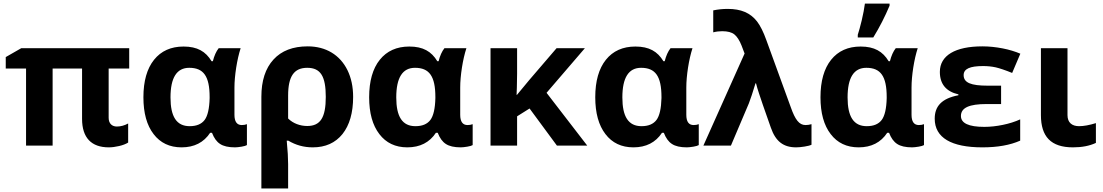

<svg xmlns="http://www.w3.org/2000/svg" viewBox="-20 -816 6183 1076"><path d="M634.8 -106.9C608.9 -106.9 588.9 -122.6 588.9 -155.8V-432.1H704.1V-545.9H99.1L12.2 -496.1V-432.1H126V0H274.9V-432.1H439.9V-149.9C439.9 -43.9 492.2 9.8 589.8 9.8C607.4 9.8 626.5 7.3 647.5 2.4C668 -2.4 685.1 -8.8 698.2 -17.1V-124C677.7 -112.8 656.7 -106.9 634.8 -106.9Z M997.6 9.8C1068.4 9.8 1122.1 -17.6 1157.7 -71.8H1168C1179.2 -42.5 1194.3 -21.5 1213.4 -9.3C1232.4 3.4 1260.3 9.8 1296.9 9.8C1306.6 9.8 1318.8 8.3 1334 5.9C1348.6 3.4 1358.4 0.5 1363.8 -2.9V-120.1C1355 -116.7 1345.2 -115.2 1335 -115.2C1307.6 -115.2 1293.9 -134.3 1293.9 -172.9V-325.2C1293.9 -358.9 1297.4 -396.5 1303.7 -437.5C1310.1 -478 1318.4 -514.2 1328.6 -545.9H1205.6C1191.4 -527.8 1180.7 -503.9 1172.9 -473.1H1165.5C1132.8 -527.8 1085.4 -555.2 1008.8 -555.2C938 -555.2 882.8 -530.3 843.3 -481C803.7 -431.6 783.7 -361.3 783.7 -271C783.7 -182.6 802.7 -113.8 840.8 -64.5C878.4 -15.1 930.7 9.8 997.6 9.8ZM1043 -108.9C969.2 -108.9 935.5 -162.6 935.5 -270C935.5 -380.9 970.7 -436 1040.5 -436C1120.6 -436 1154.8 -389.2 1154.8 -272V-266.1C1153.3 -208 1144 -167 1127 -144C1109.4 -120.6 1081.5 -108.9 1043 -108.9Z M1959 -272.9C1959 -330.1 1948.2 -379.9 1927.2 -422.9C1884.8 -508.8 1805.7 -556.2 1704.6 -556.2C1621.6 -556.2 1557.6 -531.7 1512.7 -482.4C1467.3 -433.1 1444.8 -363.3 1444.8 -273.9V240.2H1594.7V103C1594.7 71.8 1592.3 28.3 1586.9 -27.8H1595.7C1637.2 -2.9 1682.6 9.8 1732.9 9.8C1803.7 9.8 1859.4 -15.1 1899.4 -64.9C1939 -114.7 1959 -184.1 1959 -272.9ZM1701.7 -436C1777.3 -436 1805.7 -387.7 1805.7 -272.9C1805.7 -157.7 1775.9 -109.9 1701.7 -109.9C1662.6 -109.9 1622.6 -124 1594.7 -151.9V-280.8C1594.7 -388.2 1627.9 -436 1701.7 -436Z M2262.7 9.8C2333.5 9.8 2387.2 -17.6 2422.9 -71.8H2433.1C2444.3 -42.5 2459.5 -21.5 2478.5 -9.3C2497.6 3.4 2525.4 9.8 2562 9.8C2571.8 9.8 2584 8.3 2599.1 5.9C2613.8 3.4 2623.5 0.5 2628.9 -2.9V-120.1C2620.1 -116.7 2610.4 -115.2 2600.1 -115.2C2572.8 -115.2 2559.1 -134.3 2559.1 -172.9V-325.2C2559.1 -358.9 2562.5 -396.5 2568.8 -437.5C2575.2 -478 2583.5 -514.2 2593.8 -545.9H2470.7C2456.5 -527.8 2445.8 -503.9 2438 -473.1H2430.7C2397.9 -527.8 2350.6 -555.2 2273.9 -555.2C2203.1 -555.2 2147.9 -530.3 2108.4 -481C2068.8 -431.6 2048.8 -361.3 2048.8 -271C2048.8 -182.6 2067.9 -113.8 2106 -64.5C2143.6 -15.1 2195.8 9.8 2262.7 9.8ZM2308.1 -108.9C2234.4 -108.9 2200.7 -162.6 2200.7 -270C2200.7 -380.9 2235.8 -436 2305.7 -436C2385.7 -436 2419.9 -389.2 2419.9 -272V-266.1C2418.5 -208 2409.2 -167 2392.1 -144C2374.5 -120.6 2346.7 -108.9 2308.1 -108.9Z M2875 -284.2 2876.5 -324.2 2877.9 -402.8V-545.9H2729V0H2877.9V-164.1L2947.8 -208L3101.1 0H3271L3043 -295.9L3257.8 -545.9H3099.1L2945.8 -367.2L2877 -284.2Z M3529.8 9.8C3600.6 9.8 3654.3 -17.6 3689.9 -71.8H3700.2C3711.4 -42.5 3726.6 -21.5 3745.6 -9.3C3764.6 3.4 3792.5 9.8 3829.1 9.8C3838.9 9.8 3851.1 8.3 3866.2 5.9C3880.9 3.4 3890.6 0.5 3896 -2.9V-120.1C3887.2 -116.7 3877.4 -115.2 3867.2 -115.2C3839.8 -115.2 3826.2 -134.3 3826.2 -172.9V-325.2C3826.2 -358.9 3829.6 -396.5 3835.9 -437.5C3842.3 -478 3850.6 -514.2 3860.8 -545.9H3737.8C3723.6 -527.8 3712.9 -503.9 3705.1 -473.1H3697.8C3665 -527.8 3617.7 -555.2 3541 -555.2C3470.2 -555.2 3415 -530.3 3375.5 -481C3335.9 -431.6 3315.9 -361.3 3315.9 -271C3315.9 -182.6 3335 -113.8 3373 -64.5C3410.6 -15.1 3462.9 9.8 3529.8 9.8ZM3575.2 -108.9C3501.5 -108.9 3467.8 -162.6 3467.8 -270C3467.8 -380.9 3502.9 -436 3572.8 -436C3652.8 -436 3687 -389.2 3687 -272V-266.1C3685.5 -208 3676.3 -167 3659.2 -144C3641.6 -120.6 3613.8 -108.9 3575.2 -108.9Z M4076.2 0 4176.8 -236.8C4186.5 -261.7 4198.7 -298.8 4213.9 -349.1H4216.8C4221.2 -332 4226.6 -313 4233.9 -291.5C4240.7 -269.5 4262.7 -206.1 4299.8 -101.1C4326.7 -23.4 4370.1 9.8 4441.9 9.8C4454.6 9.8 4470.2 8.3 4488.8 5.4C4507.3 2.4 4520.5 -1 4527.8 -4.9V-120.1C4516.1 -116.7 4504.9 -115.2 4494.1 -115.2C4458.5 -115.2 4436 -146 4412.1 -213.9L4274.9 -590.8C4258.3 -637.2 4240.7 -672.4 4222.2 -696.3C4184.6 -744.1 4132.8 -766.1 4058.1 -766.1C4029.8 -766.1 4002.9 -763.2 3977.1 -757.8V-634.8C3994.1 -639.2 4010.7 -641.1 4026.9 -641.1C4057.6 -641.1 4080.6 -635.3 4095.7 -623C4110.8 -610.8 4124 -590.3 4135.7 -561L4152.8 -516.1L3921.9 0Z M4787.1 -606H4874C4909.7 -664.1 4939.9 -723.6 4965.3 -784.2V-795.9H4827.1C4823.7 -768.6 4817.4 -736.8 4809.1 -701.2C4800.3 -665.5 4793 -638.7 4787.1 -621.1ZM4792 9.8C4862.8 9.8 4916.5 -17.6 4952.1 -71.8H4962.4C4973.6 -42.5 4988.8 -21.5 5007.8 -9.3C5026.9 3.4 5054.7 9.8 5091.3 9.8C5101.1 9.8 5113.3 8.3 5128.4 5.9C5143.1 3.4 5152.8 0.5 5158.2 -2.9V-120.1C5149.4 -116.7 5139.6 -115.2 5129.4 -115.2C5102.1 -115.2 5088.4 -134.3 5088.4 -172.9V-325.2C5088.4 -358.9 5091.8 -396.5 5098.1 -437.5C5104.5 -478 5112.8 -514.2 5123 -545.9H5000C4985.8 -527.8 4975.1 -503.9 4967.3 -473.1H4960C4927.2 -527.8 4879.9 -555.2 4803.2 -555.2C4732.4 -555.2 4677.2 -530.3 4637.7 -481C4598.1 -431.6 4578.1 -361.3 4578.1 -271C4578.1 -182.6 4597.2 -113.8 4635.3 -64.5C4672.9 -15.1 4725.1 9.8 4792 9.8ZM4837.4 -108.9C4763.7 -108.9 4730 -162.6 4730 -270C4730 -380.9 4765.1 -436 4835 -436C4915 -436 4949.2 -389.2 4949.2 -272V-266.1C4947.8 -208 4938.5 -167 4921.4 -144C4903.8 -120.6 4876 -108.9 4837.4 -108.9Z M5515.1 -335.9C5421.9 -335.9 5380.4 -352.1 5380.4 -395C5380.4 -430.2 5415.5 -445.8 5489.3 -445.8C5514.2 -445.8 5538.1 -443.4 5560.5 -438.5C5583 -433.1 5613.8 -422.9 5652.3 -407.2L5698.2 -515.1C5669.4 -527.3 5636.2 -537.6 5598.6 -544.9C5560.5 -552.2 5522.9 -556.2 5485.4 -556.2C5333 -556.2 5247.1 -504.9 5247.1 -413.1C5247.1 -345.2 5281.7 -303.2 5351.1 -287.1V-282.2C5257.3 -264.2 5218.3 -220.7 5218.3 -150.9C5218.3 -43.9 5312 9.8 5485.4 9.8C5570.8 9.8 5641.1 -2.9 5697.3 -27.8V-147C5668.5 -133.8 5635.7 -123.5 5600.1 -116.2C5564.5 -108.9 5529.8 -105 5496.1 -105C5408.7 -105 5365.2 -125.5 5365.2 -166C5365.2 -212.9 5413.1 -232.9 5508.3 -232.9H5590.3V-335.9Z M5813.5 -545.9V-170.9C5813.5 -50.3 5869.6 9.8 5993.2 9.8C6043.5 9.8 6085.9 1.5 6121.6 -15.1V-126C6085 -114.7 6053.7 -108.9 6027.3 -108.9C5988.3 -108.9 5962.4 -128.4 5962.4 -170.9V-545.9Z"/></svg>

Font: Noto Reveo Sans
Style: Bold
Weight: 700
Designer: Monotype Design team
Foundry: Monotype Imaging Inc.
Version: Version 1.04